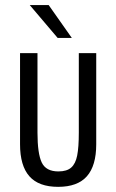

<svg xmlns="http://www.w3.org/2000/svg" viewBox="-20 -725 455 753"><path d="M58.6 -159.2V-516.6H127V-205.1Q127 -123 143.6 -87.9Q160.2 -52.7 209 -52.7Q242.2 -52.7 259.3 -67.9Q276.4 -83 282.7 -115.2Q289.1 -147.5 289.1 -205.1V-516.6H357.4V-159.2Q357.4 -75.2 320.8 -33.7Q284.2 7.8 208 7.8Q131.8 7.8 95.2 -33.7Q58.6 -75.2 58.6 -159.2ZM206.1 -576.2 96.7 -705.1H170.9L261.7 -576.2Z"/></svg>

Font: Altinn-DIN Condensed
Style: Regular
Weight: 400
Width: 3
Designer: Charles Nix
Foundry: Altinn
Version: Version 2.00